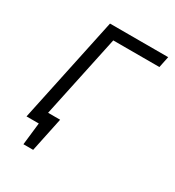

<svg xmlns="http://www.w3.org/2000/svg" viewBox="-151 -590 716 786"><g transform="rotate(30 207.0 -197.5)"><path d="M76 -57 64 0H91L79 105H125L159 -57ZM139 -500 33 0H90L185 -447H403L414 -500Z"/></g></svg>

Font: Advent Pro
Style: Italic
Weight: 400
Italic angle: -12°
Designer: VivaRado, Andreas Kalpakidis
Foundry: VivaRado, Andreas Kalpakidis
Version: Version 3.000